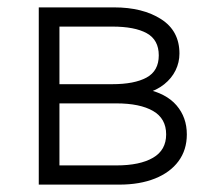

<svg xmlns="http://www.w3.org/2000/svg" viewBox="-20 -500 584 520"><path d="M85 0V-480H289Q366.5 -480 416.2 -448.2Q466 -416.5 466 -355Q466 -331 455.5 -309.5Q445 -288 424.8 -271.8Q404.5 -255.5 375 -247L374 -259Q430.5 -247 458.2 -214.5Q486 -182 486 -136Q486 -94 463.5 -63.5Q441 -33 399.8 -16.5Q358.5 0 303 0ZM141 -52H295Q359 -52 394.5 -72.8Q430 -93.5 430 -136Q430 -179 394.5 -199.5Q359 -220 295 -220H128V-272H284Q344 -272 377 -290Q410 -308 410 -350Q410 -392 377.5 -410Q345 -428 284 -428H141Z"/></svg>

Font: Geologica Cursive Thin
Style: Regular
Weight: 250
Designer: Sindre Bremnes, Frode Helland
Foundry: Monokrom Skriftforlag AS
Version: Version 1.010;gftools[0.9.28]